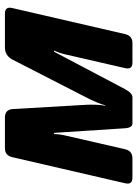

<svg xmlns="http://www.w3.org/2000/svg" viewBox="90 -642 553 772"><g transform="rotate(-90 366.0 -256.5)"><path d="M37.1 0Q7.8 0 14.6 -29.3L119.6 -483.4Q126.5 -512.7 155.3 -512.7H278.8Q311 -512.7 313 -481L330.1 -187Q331.1 -169.9 330.3 -146.7Q329.6 -123.5 326.2 -109.4H328.1Q331.5 -123.5 340.8 -145.5Q350.1 -167.5 360.4 -187L511.2 -481Q527.3 -512.7 560.1 -512.7H696.3Q726.1 -512.7 719.2 -483.4L614.3 -29.3Q607.4 0 578.1 0H500Q470.7 0 477.5 -29.3L534.2 -275.9Q538.6 -294.9 548.3 -314.9H543.5L393.1 -29.8Q377.4 0 359.9 0H255.4Q237.8 0 235.8 -29.8L217.3 -314.9H212.4Q212.4 -294.9 208 -275.9L151.4 -29.3Q144.5 0 115.2 0Z"/></g></svg>

Font: Istok
Style: Bold Italic
Weight: 700
Italic angle: -13°
Designer: Andrey V. Panov
Foundry: Andrey V. Panov
Version: Version 1.0.3